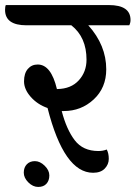

<svg xmlns="http://www.w3.org/2000/svg" viewBox="-74 -676 536 759"><path d="M20 6.5Q20 -14 32 -26.5Q44 -39 64 -39Q84 -39 102.5 -21Q121 -3 121 17.5Q121 38 109.5 50.5Q98 63 77 63Q56 63 38 45Q20 27 20 6.5ZM356 -656Q442 -656 442 -597Q442 -586 437 -576H275Q346 -497 346 -402Q346 -329 296.5 -283Q247 -237 178 -237H170Q189 -164 221.5 -121.5Q254 -79 315 -79Q333 -79 348 -85Q356 -70 356 -48Q356 -26 340 -9.5Q324 7 294 7Q179 7 114 -249Q74 -263 47.5 -293Q21 -323 21 -354.5Q21 -386 36 -403.5Q51 -421 75 -421Q128 -421 151 -324H153Q207 -325 237.5 -358.5Q268 -392 268 -440Q268 -529 208 -576H31Q-54 -576 -54 -637Q-54 -650 -51 -656Z"/></svg>

Font: Laila Medium
Style: Regular
Weight: 500
Designer: Hitesh Malaviya
Foundry: Indian Type Foundry
Version: Version 1.302;PS 1.0;hotconv 1.0.78;makeotf.lib2.5.61930; tt